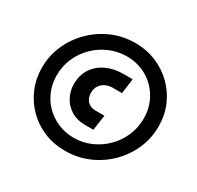

<svg xmlns="http://www.w3.org/2000/svg" viewBox="-160 -905 1160 1130"><g transform="rotate(30 419.5 -340.5)"><path d="M410 38Q332 38 266 10.5Q200 -17 151.5 -66Q103 -115 75.5 -180Q48 -245 48 -318Q48 -401 80 -473Q112 -545 168 -600.5Q224 -656 297 -687.5Q370 -719 453 -719Q529 -719 595.5 -691.5Q662 -664 711.5 -615Q761 -566 788.5 -501.5Q816 -437 816 -361Q816 -279 784 -207Q752 -135 695.5 -79.5Q639 -24 565.5 7Q492 38 410 38ZM440 -153Q380 -153 339.5 -179Q299 -205 279 -245.5Q259 -286 259 -328Q259 -391 288.5 -435Q318 -479 368.5 -502.5Q419 -526 481 -526H545L531 -424H466Q440 -424 418 -412.5Q396 -401 384 -381.5Q372 -362 372 -336Q372 -310 382 -292.5Q392 -275 409 -266Q426 -257 448 -257H508L493 -153ZM415 -54Q477 -54 531.5 -78Q586 -102 628 -144Q670 -186 693.5 -241Q717 -296 717 -358Q717 -416 696.5 -464.5Q676 -513 639.5 -549.5Q603 -586 554.5 -606Q506 -626 451 -626Q390 -626 335 -603Q280 -580 237 -538Q194 -496 170 -441Q146 -386 146 -323Q146 -266 166.5 -217Q187 -168 224 -131.5Q261 -95 310 -74.5Q359 -54 415 -54Z"/></g></svg>

Font: MuseoModerno ExtraBold
Style: Italic
Weight: 800
Italic angle: -9°
Designer: Pablo Cosgaya, Héctor Gatti, Marcela Romero, and the Authors of The MuseoModerno Project.
Foundry: Omnibus-Type Team
Version: Version 1.003